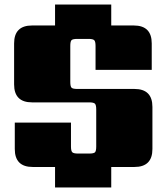

<svg xmlns="http://www.w3.org/2000/svg" viewBox="-20 -734 735 844"><path d="M320 -343H571Q650 -343 650 -264V-79Q650 0 571 0H469V90H222V0H124Q45 0 45 -79V-195H292V-90Q292 -70 298 -64.5Q304 -59 323 -59H372Q392 -59 397.5 -64.5Q403 -70 403 -90V-253Q403 -272 397.5 -278Q392 -284 372 -284H121Q42 -284 42 -363V-543Q42 -622 121 -622H222V-714H469V-622H568Q647 -622 647 -543V-427H400V-532Q400 -552 394 -557.5Q388 -563 369 -563H320Q300 -563 294.5 -557.5Q289 -552 289 -532V-374Q289 -354 294.5 -348.5Q300 -343 320 -343Z"/></svg>

Font: Sarpanch Black
Style: Regular
Weight: 900
Designer: Manushi Parikh (Devanagari and Latin), Jyotish Sonowal (Devanagari)
Foundry: Indian Type Foundry
Version: Version 2.004;PS 1.0;hotconv 1.0.78;makeotf.lib2.5.61930; tt